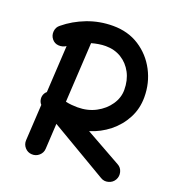

<svg xmlns="http://www.w3.org/2000/svg" viewBox="-138 -825 916 993"><g transform="rotate(20 320.0 -328.5)"><path d="M99.6 -261.2Q104 -268.6 110.4 -273.9L125 -532.2Q106.4 -520 84.2 -521.5Q62 -522.9 47.9 -540.5Q33.7 -558.1 35.9 -581.5Q38.1 -605 56.2 -618.7Q107.9 -661.6 175 -687.3Q242.2 -712.9 315.9 -712.9Q398.9 -712.9 461.2 -672.6Q523.4 -632.3 558.3 -565.9Q593.3 -499.5 593.3 -420.9Q593.3 -357.4 565.4 -304.7Q537.6 -252 490.5 -214.4Q443.4 -176.8 384.8 -158.7L582 -48.3Q602.1 -37.6 607.9 -14.9Q613.8 7.8 602.5 27.8Q591.3 47.4 568.6 53.7Q545.9 60.1 526.4 48.3L212.9 -136.2L205.1 3.4Q204.1 25.9 186.8 41.3Q169.4 56.6 146.5 55.2Q124 54.2 108.6 36.9Q93.3 19.5 94.7 -3.4L106 -201.7Q95.2 -213.4 93.3 -230Q91.3 -246.6 99.6 -261.2ZM315.9 -601.6Q296.9 -601.6 277.3 -598.4Q257.8 -595.2 238.8 -589.8L220.2 -260.7Q236.8 -256.8 253.7 -255.4Q270.5 -253.9 285.6 -253.9Q341.8 -253.9 386.2 -277.6Q430.7 -301.3 456.8 -339.6Q482.9 -377.9 482.9 -420.9Q482.9 -474.1 461.4 -514.6Q439.9 -555.2 402.3 -578.4Q364.7 -601.6 315.9 -601.6Z"/></g></svg>

Font: Mikhak-DS2-FD SemiBold
Style: Regular
Weight: 600
Designer: Amin Abedi
Version: Version 3.2